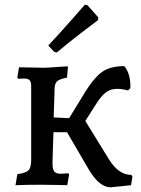

<svg xmlns="http://www.w3.org/2000/svg" viewBox="-20 -788 601 819"><path d="M545 -35 539 2 452 11Q405 11 361 -61L266 -224H208L204 -100Q203 -69 210.5 -58Q218 -47 238 -47Q249 -47 259.5 -48Q270 -49 271 -49L275 -44L267 2Q244 2 226 1L154 0Q88 0 46 2L54 -45Q90 -50 101.5 -61.5Q113 -73 113 -105V-411Q114 -436 107.5 -444.5Q101 -453 83 -453L58 -452L54 -457L61 -501L164 -499Q185 -499 233 -503L270 -505L266 -457Q235 -451 224.5 -442Q214 -433 213 -412L209 -287L275 -284L344 -397Q383 -459 417.5 -482.5Q452 -506 510 -506Q538 -473 536 -412L526 -402Q501 -409 480 -409Q452 -409 432.5 -394.5Q413 -380 393 -349L344 -272L445 -108Q486 -42 540 -42ZM211 -567 186 -594Q233 -644 280.5 -698Q328 -752 342 -768L353 -766L399 -714L398 -702Q383 -691 330 -650.5Q277 -610 222 -564Z"/></svg>

Font: Alegreya SC Medium
Style: Regular
Weight: 500
Designer: Juan Pablo del Peral
Foundry: Huerta Tipografica
Version: Version 2.007; ttfautohint (v1.6)